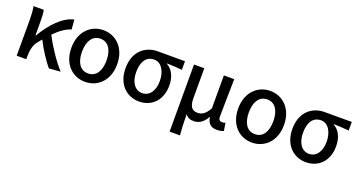

<svg xmlns="http://www.w3.org/2000/svg" viewBox="-46 -1190 3740 2017"><g transform="rotate(20 1823.5 -182.0)"><path d="M87 0H194V-30C195 -105 207 -162 243 -205C256 -222 269 -237 281 -252C332 -152 397 -53 450 10L578 0C498 -88 408 -223 353 -332C418 -399 476 -438 535 -456L526 -564C404 -538 289 -413 204 -269H199V-419C199 -469 197 -519 189 -550H75C85 -498 87 -438 87 -394Z M854 13C992 13 1110 -91 1110 -275C1110 -459 992 -564 854 -564C715 -564 598 -459 598 -275C598 -91 715 13 854 13ZM854 -81C765 -81 717 -157 717 -275C717 -392 765 -469 854 -469C943 -469 991 -392 991 -275C991 -157 943 -81 854 -81Z M1457 13C1596 13 1701 -85 1701 -253C1701 -350 1664 -423 1600 -459V-464C1660 -463 1707 -459 1768 -454V-550H1463C1330 -550 1206 -461 1206 -269C1206 -87 1321 13 1457 13ZM1458 -81C1380 -81 1325 -152 1325 -269C1325 -397 1381 -456 1459 -456C1544 -456 1591 -366 1591 -263C1591 -150 1537 -81 1458 -81Z M1869 200H1985C1978 117 1976 66 1975 -34C1999 2 2031 10 2070 10C2126 10 2176 -22 2212 -89H2215C2225 -19 2260 13 2327 13C2363 13 2384 7 2403 -1L2389 -88C2376 -83 2364 -81 2355 -81C2328 -81 2312 -93 2312 -126C2312 -246 2317 -408 2319 -550H2203V-181C2159 -103 2120 -86 2074 -86C2010 -86 1984 -128 1984 -218V-550H1869Z M2719 13C2857 13 2975 -91 2975 -275C2975 -459 2857 -564 2719 -564C2580 -564 2463 -459 2463 -275C2463 -91 2580 13 2719 13ZM2719 -81C2630 -81 2582 -157 2582 -275C2582 -392 2630 -469 2719 -469C2808 -469 2856 -392 2856 -275C2856 -157 2808 -81 2719 -81Z M3322 13C3461 13 3566 -85 3566 -253C3566 -350 3529 -423 3465 -459V-464C3525 -463 3572 -459 3633 -454V-550H3328C3195 -550 3071 -461 3071 -269C3071 -87 3186 13 3322 13ZM3323 -81C3245 -81 3190 -152 3190 -269C3190 -397 3246 -456 3324 -456C3409 -456 3456 -366 3456 -263C3456 -150 3402 -81 3323 -81Z"/></g></svg>

Font: Noto Sans JP Medium
Style: Regular
Weight: 500
Designer: Ryoko NISHIZUKA  (kana, bopomofo & ideographs); Paul D. Hunt (Latin, Greek & Cyrillic); Sandoll Communications , Soo-you
Foundry: Adobe
Version: Version 2.002;hotconv 1.0.116;makeotfexe 2.5.65601